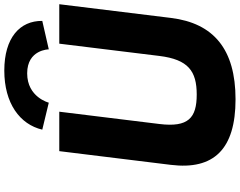

<svg xmlns="http://www.w3.org/2000/svg" viewBox="-134 -994 1142 915"><g transform="rotate(-90 437.5 -536.0)"><path d="M875.4 -825H687.4L628.9 -348C611.9 -210 556.2 -170 444.9 -170C333.6 -170 287.6 -210 304.6 -348L363.2 -825H175.2L109.8 -293C84.8 -89 184 15 422.2 15C660.3 15 785.1 -89 810.1 -293ZM406.2 -875C406.2 -875 432.2 -978 545.9 -978C659.6 -978 660.3 -875 660.3 -875L795.9 -906C797 -1013 715.4 -1087 559.3 -1087C403.2 -1087 302.7 -1013 277.6 -906Z"/></g></svg>

Font: Hussar
Style: BdSuprExtOblOne
Weight: 700
Foundry: Cannot Into Space Fonts
Version: Version 2.00